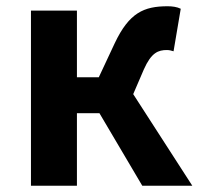

<svg xmlns="http://www.w3.org/2000/svg" viewBox="-20 -594 645 614"><path d="M79 0H226V-232H298L435 0H595L406 -293L440 -372C464 -426 486 -434 514 -434C522 -434 528 -432 535 -430L558 -566C546 -572 531 -574 516 -574C440 -574 393 -553 347 -456L296 -347H226V-560H79Z"/></svg>

Font: Noto Sans TC
Style: Bold
Weight: 700
Designer: Ryoko NISHIZUKA 西塚涼子 (kana, bopomofo & ideographs); Paul D. Hunt (Latin, Greek & Cyrillic); Sandoll Communications 산돌커뮤니
Foundry: Adobe
Version: Version 2.004;hotconv 1.0.118;makeotfexe 2.5.65603